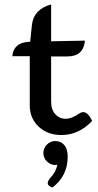

<svg xmlns="http://www.w3.org/2000/svg" viewBox="-20 -597 439 860"><path d="M254.9 7.8Q193.4 7.8 153.3 -29.5Q113.3 -66.9 113.3 -125V-345.2H35.2Q41 -408.2 115.2 -410.2L123 -485.4Q130.9 -555.7 209 -577.1V-412.1L360.4 -415Q354 -344.2 281.7 -344.2H209V-143.1Q209 -105.5 227.8 -85.2Q246.6 -64.9 273.9 -64.9Q300.8 -64.9 334 -87.9Q343.8 -94.7 353 -94.7Q374.5 -94.7 392.6 -55.2Q333 7.8 254.9 7.8ZM215.3 242.7Q193.8 235.8 193.8 223.6Q193.8 210.9 211.2 192.9Q228.5 174.8 237.3 141.1Q232.4 142.1 228 142.1Q206.1 142.1 190.2 126.2Q174.3 110.4 174.3 87.9Q174.3 66.4 190.2 50.5Q206.1 34.7 228 34.7Q250 34.7 265.6 50.3Q283.2 68.4 283.2 105.5Q283.2 190.4 215.3 242.7Z"/></svg>

Font: Bainsley
Style: Regular
Weight: 400
Designer: Paul James MIller
Foundry: High-Logic / Made with FontCreator
Version: Version 1.411;March 28, 2021;FontCreator 13.0.0.2683 64-bit